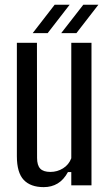

<svg xmlns="http://www.w3.org/2000/svg" viewBox="-20 -780 460 808"><path d="M164 7.5Q108.5 7.5 79.8 -23Q51 -53.5 51 -122.5V-600H135.5L136 -115.5Q136 -84.5 149.2 -70.5Q162.5 -56.5 192 -56.5Q221 -56.5 245.2 -71.5Q269.5 -86.5 280 -114V-600H365V0H280V-56H266Q248 -23 222.5 -7.8Q197 7.5 164 7.5ZM117.5 -640.5 210 -760H273L180.5 -640.5ZM237.5 -640.5 330.5 -760H394L301.5 -640.5Z"/></svg>

Font: Big Shoulders
Style: Regular
Weight: 400
Designer: Patric King
Foundry: XO Type Co
Version: Version 2.002